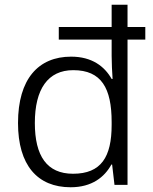

<svg xmlns="http://www.w3.org/2000/svg" viewBox="-20 -780 645 810"><path d="M278 10C368 10 421 -33 450 -86H453L463 0H518V-613H593V-666H518V-760H451V-666H228V-613H451V-544C451 -516 453 -474 455 -447H451C421 -500 368 -541 280 -541C142 -541 56 -447 56 -261C56 -83 138 10 278 10ZM288 -47C178 -47 127 -122 127 -261C127 -404 182 -484 289 -484C408 -484 451 -408 451 -265V-253C451 -118 407 -47 288 -47Z"/></svg>

Font: Noto Sans Thaana Light
Style: Regular
Weight: 300
Designer: David Williams
Foundry: Google Inc.
Version: Version 3.001